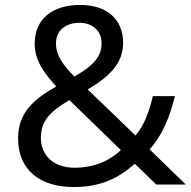

<svg xmlns="http://www.w3.org/2000/svg" viewBox="-20 -745 772 775"><path d="M304 -725C190 -725 120 -667 120 -569C120 -496 164 -444 207 -396C112 -342 53 -288 53 -186C53 -60 140 10 278 10C389 10 461 -28 524 -84L611 0H730L584 -142C634 -197 665 -271 686 -357H597C582 -294 562 -239 527 -198L334 -384C416 -432 477 -487 477 -571C477 -668 411 -725 304 -725ZM301 -653C355 -653 390 -619 390 -571C390 -517 359 -481 280 -436C232 -485 206 -522 206 -570C206 -622 245 -653 301 -653ZM260 -341 468 -139C426 -100 366 -68 281 -68C198 -68 145 -116 145 -189C145 -261 188 -298 260 -341Z"/></svg>

Font: Noto Sans Osage
Style: Regular
Weight: 400
Designer: Monotype Design Team
Foundry: Monotype Imaging Inc.
Version: Version 2.002